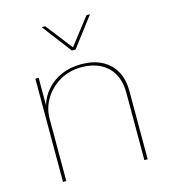

<svg xmlns="http://www.w3.org/2000/svg" viewBox="-109 -811 791 898"><g transform="rotate(-15 287.0 -362.5)"><path d="M85 0V-500H101V-360L100 -363Q111 -405 140 -438.5Q169 -472 212 -491Q255 -510 309 -510Q367 -510 408.5 -488.5Q450 -467 472.5 -427Q495 -387 495 -329V0H479V-327Q479 -407 432.5 -451.5Q386 -496 306 -496Q248 -496 201.5 -469Q155 -442 128 -397.5Q101 -353 101 -301V0ZM410 -725 302 -583H284L176 -725H193L293 -596L393 -725Z"/></g></svg>

Font: Work Sans Thin
Style: Regular
Weight: 250
Designer: Wei Huang
Foundry: Wei Huang
Version: Version 2.012